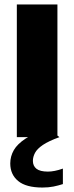

<svg xmlns="http://www.w3.org/2000/svg" viewBox="-20 -615 333 861"><path d="M55.5 0V-595H237.5V0ZM170.5 226Q97 226 61.5 196.8Q26 167.5 26 118Q26 86 42 58.2Q58 30.5 95.2 6.2Q132.5 -18 196.5 -39.5L246.5 0Q198 17.5 172.2 35Q146.5 52.5 137 70.5Q127.5 88.5 127.5 106.5Q127.5 129 143.5 141.8Q159.5 154.5 195 154.5Q209.5 154.5 226 151.2Q242.5 148 262 141V210.5Q242 217 220 221.5Q198 226 170.5 226Z"/></svg>

Font: Encode Sans SC SemiCondensed ExtraBold
Style: Regular
Weight: 800
Width: 4
Designer: Multiple Designers
Foundry: Impallari Type
Version: Version 3.002